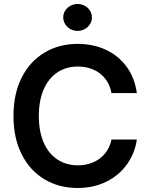

<svg xmlns="http://www.w3.org/2000/svg" viewBox="-20 -938 754 968"><path d="M373 -602.5Q314.5 -602.5 270 -573.5Q225.6 -544.4 200.7 -488.3Q175.8 -432.1 175.8 -353.5Q175.8 -274.4 200.7 -218.3Q225.6 -162.1 270.3 -133.3Q314.9 -104.5 373 -104.5Q415 -104.5 450.4 -119.9Q485.8 -135.3 509.8 -164.6Q533.7 -193.8 542 -234.4H669.9Q660.2 -166 620.8 -110.4Q581.5 -54.7 517.1 -22.5Q452.6 9.8 371.1 9.8Q277.8 9.8 204.3 -33.9Q130.9 -77.6 89.4 -159.9Q47.9 -242.2 47.9 -353.5Q47.9 -465.3 89.6 -547.4Q131.3 -629.4 204.8 -673.1Q278.3 -716.8 371.1 -716.8Q449.2 -716.8 513.2 -687.3Q577.1 -657.7 618.2 -601.8Q659.2 -545.9 669.9 -468.8H542Q534.7 -510.3 511.2 -540.5Q487.8 -570.8 451.9 -586.7Q416 -602.5 373 -602.5ZM298.8 -850.6Q298.8 -868.7 308.6 -884.3Q318.4 -899.9 335.2 -908.9Q352.1 -918 371.1 -918Q390.6 -918 407.2 -908.9Q423.8 -899.9 433.6 -884.3Q443.4 -868.7 443.4 -850.6Q443.4 -832 433.6 -816.2Q423.8 -800.3 407.2 -791.3Q390.6 -782.2 371.1 -782.2Q352.1 -782.2 335.2 -791.3Q318.4 -800.3 308.6 -816.2Q298.8 -832 298.8 -850.6Z"/></svg>

Font: WEMIX Pretendard SemiBold
Style: Regular
Weight: 600
Designer: Base glyphs from Inter by Rasmus Andersson; Hangeul glyphs from Noto Sans CJK(Source Han Sans) by Jang Soo-young and Kan
Foundry: Kil Hyung-jin
Version: Version 1.000